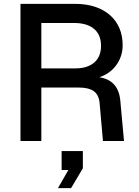

<svg xmlns="http://www.w3.org/2000/svg" viewBox="-20 -730 720 994"><path d="M86 0V-710H369Q426 -710 471.5 -695Q517 -680 549 -652Q581 -624 598 -584.5Q615 -545 615 -496Q615 -465 605.5 -438Q596 -411 579.5 -389.5Q563 -368 541 -353Q519 -338 494 -330Q594 -315 603 -207L622 0H513L496 -193Q493 -237 467 -257Q441 -277 382 -277H194V0ZM194 -376H371Q432 -376 467.5 -406Q503 -436 503 -493Q503 -550 467 -580.5Q431 -611 362 -611H194ZM280 244 334 150H299V52H409V141L348 244Z"/></svg>

Font: Geist Med
Style: Regular
Weight: 400
Designer: Basement.studio, Andrés Briganti, Mateo Zaragoza
Foundry: Basement.studio, Vercel, Andrés Briganti, Guido Ferreyra, Mateo Zaragoza
Version: Version 1.401